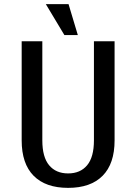

<svg xmlns="http://www.w3.org/2000/svg" viewBox="-20 -900 660 930"><path d="M292 -730 202 -880H312L357 -730ZM85 -220V-700H185V-220Q185 -139 218 -99.5Q251 -60 310 -60Q369 -60 402 -99.5Q435 -139 435 -220V-700H535V-220Q535 -107 477 -48.5Q419 10 310 10Q201 10 143 -48.5Q85 -107 85 -220Z"/></svg>

Font: Scada
Style: Regular
Weight: 400
Designer: Jovanny Lemonad
Foundry: Jovanny Lemonad
Version: Version 4.100;PS 004.100;hotconv 1.0.88;makeotf.lib2.5.64775